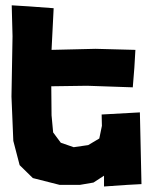

<svg xmlns="http://www.w3.org/2000/svg" viewBox="-20 -674 569 711"><path d="M503.9 7.8 500 -168.9 498 -257.8 356.4 -250 357.4 -208 347.7 -161.1 306.6 -136.7 252.9 -128.9 205.1 -145.5 176.8 -183.6 170.9 -247.1 169.9 -354.5 302.7 -356.4 471.7 -350.6 477.5 -422.9 481.4 -489.3 334 -493.2 170.9 -489.3 178.7 -643.6 86.9 -650.4 23.4 -654.3 26.4 -540 22.5 -316.4 29.3 -152.3 52.7 -62.5 101.6 -14.6 201.2 10.7H275.4L326.2 2L365.2 -23.4V16.6L450.2 10.7Z"/></svg>

Font: MaokenAssortedSans-TC
Style: Regular
Weight: 500
Version: Version 0.83